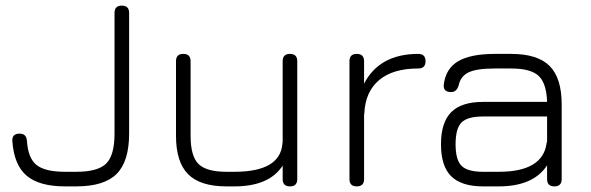

<svg xmlns="http://www.w3.org/2000/svg" viewBox="-20 -664 2105 684"><path d="M212 0Q120 0 75 -38Q30 -76 24 -161Q22 -188 50 -188Q74 -188 76 -162Q80 -100 110.5 -76Q141 -52 212 -52H252Q329 -52 358.5 -81.5Q388 -111 388 -188V-618Q388 -644 414 -644Q440 -644 440 -618V-188Q440 -89 395.5 -44.5Q351 0 252 0Z M607 -446Q607 -472 633 -472Q659 -472 659 -446V-180Q659 -108 687 -80Q715 -52 787 -52H815Q977 -52 986 -151Q986 -156 987 -158V-446Q987 -472 1013 -472Q1039 -472 1039 -446V-26Q1039 0 1013 0Q987 0 987 -26V-74Q939 0 815 0H787Q693 0 650 -43.5Q607 -87 607 -180Z M1277 -26Q1277 0 1251 0Q1225 0 1225 -26V-446Q1225 -472 1251 -472Q1277 -472 1277 -446V-366Q1332 -472 1470 -472Q1496 -472 1496 -446Q1496 -420 1470 -420Q1380 -420 1331 -379Q1282 -338 1278 -262Q1278 -257 1277 -255Z M1701 0Q1624 0 1587.5 -36Q1551 -72 1551 -150Q1551 -228 1587.5 -264.5Q1624 -301 1701 -301H1929Q1927 -367 1899 -393.5Q1871 -420 1801 -420H1743Q1679 -420 1650 -406.5Q1621 -393 1614 -360Q1607 -336 1587 -336Q1558 -336 1561 -363Q1568 -420 1612.5 -446Q1657 -472 1743 -472H1801Q1895 -472 1938 -429Q1981 -386 1981 -292V-26Q1981 0 1955 0Q1929 0 1929 -26V-75Q1880 0 1757 0ZM1757 -52Q1912 -52 1927 -152Q1927 -153 1927.5 -155.5Q1928 -158 1929 -159V-249H1701Q1645 -249 1624 -227.5Q1603 -206 1603 -150Q1603 -94 1624.5 -73Q1646 -52 1701 -52Z"/></svg>

Font: Jura
Style: Regular
Weight: 400
Designer: Daniel Johnson, Alexei Vanyashin
Foundry: Daniel Johnson
Version: Version 5.103